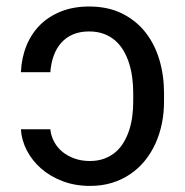

<svg xmlns="http://www.w3.org/2000/svg" viewBox="-20 -573 580 602"><path d="M137.8 -167.6Q139.9 -147 149.7 -128.7Q159.4 -110.4 175.6 -97.1Q191.8 -83.8 213.6 -76Q235.4 -68.2 261.4 -68.2Q287.3 -68.2 307.5 -75.8Q327.8 -83.5 342.9 -96.6Q358 -109.7 368.4 -127.7Q378.9 -145.6 385.5 -166.2Q392 -186.8 394.9 -209.3Q397.7 -231.9 397.7 -254.3V-281.2Q397.7 -305.4 394.7 -329Q391.7 -352.6 384.9 -374.1Q378.2 -395.6 367.4 -414.1Q356.5 -432.5 341.3 -445.8Q326 -459.2 305.6 -466.8Q285.2 -474.4 259.2 -474.4Q230.5 -474.4 208.6 -465Q186.8 -455.6 171.9 -438.7Q157 -421.9 148.4 -398.4Q139.9 -375 137.8 -346.6H45.5Q47.6 -392 63 -429.9Q78.5 -467.7 105.8 -494.9Q133.2 -522 171.9 -537.3Q210.6 -552.6 259.2 -552.6Q318.2 -552.6 362.2 -530.9Q406.2 -509.2 435.5 -472.3Q464.8 -435.4 479.6 -386Q494.3 -336.6 494.3 -281.2V-254.3Q494.3 -219.1 487.6 -185.9Q480.8 -152.7 467.5 -123.2Q454.2 -93.8 434.5 -69.4Q414.8 -45.1 388.8 -27.3Q362.9 -9.6 331.3 0.2Q299.7 9.9 262.1 9.9Q215.6 9.9 176.7 -4.8Q137.8 -19.5 109.4 -44.2Q81 -68.9 64.3 -101Q47.6 -133.2 45.5 -167.6Z"/></svg>

Font: Interop
Style: Regular
Weight: 400
Designer: Rasmus Andersson, Google, Jang Haemin
Foundry: jhaemin
Version: Version 1.008